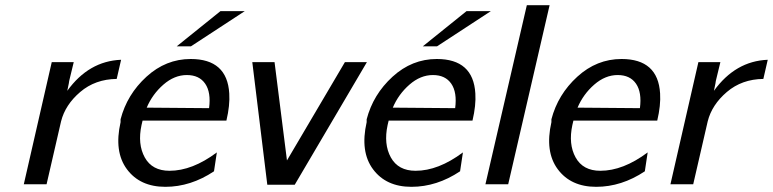

<svg xmlns="http://www.w3.org/2000/svg" viewBox="-20 -712 2987 742"><path d="M72 0 180 -472H265L249 -406Q247 -399 246 -390L240 -361Q323 -476 448 -481L431 -407Q348 -406 290 -356.5Q232 -307 216 -243L160 0Z M663 -533 832 -669H926L718 -533ZM446 -240V-251Q471 -347 546 -415.5Q621 -484 717 -484Q858 -484 866 -351Q869 -305 855 -246H531Q530 -243 527 -229Q511 -155 539.5 -103.5Q568 -52 635 -52Q723 -52 818 -123L807 -50Q717 10 619 10Q521 10 470.5 -58Q420 -126 446 -240ZM547 -296 788 -294Q796 -355 773 -388.5Q750 -422 702 -422Q654 -422 611.5 -385Q569 -348 547 -296Z M955 -472H1041L1089 -92L1313 -472H1398L1119 2H1013Z M1614 -533 1783 -669H1877L1669 -533ZM1397 -240V-251Q1422 -347 1497 -415.5Q1572 -484 1668 -484Q1809 -484 1817 -351Q1820 -305 1806 -246H1482Q1481 -243 1478 -229Q1462 -155 1490.5 -103.5Q1519 -52 1586 -52Q1674 -52 1769 -123L1758 -50Q1668 10 1570 10Q1472 10 1421.5 -58Q1371 -126 1397 -240ZM1498 -296 1739 -294Q1747 -355 1724 -388.5Q1701 -422 1653 -422Q1605 -422 1562.5 -385Q1520 -348 1498 -296Z M1856 0 2016 -692H2104L1944 0Z M2111 -240V-251Q2136 -347 2211 -415.5Q2286 -484 2382 -484Q2523 -484 2531 -351Q2534 -305 2520 -246H2196Q2195 -243 2192 -229Q2176 -155 2204.5 -103.5Q2233 -52 2300 -52Q2388 -52 2483 -123L2472 -50Q2382 10 2284 10Q2186 10 2135.5 -58Q2085 -126 2111 -240ZM2212 -296 2453 -294Q2461 -355 2438 -388.5Q2415 -422 2367 -422Q2319 -422 2276.5 -385Q2234 -348 2212 -296Z M2571 0 2679 -472H2764L2748 -406Q2746 -399 2745 -390L2739 -361Q2822 -476 2947 -481L2930 -407Q2847 -406 2789 -356.5Q2731 -307 2715 -243L2659 0Z"/></svg>

Font: Coval
Style: Book Italic
Weight: 350
Foundry: Context Ltd
Version: Version 001.000